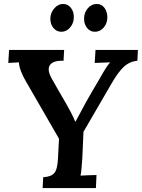

<svg xmlns="http://www.w3.org/2000/svg" viewBox="-20 -953 719 973"><path d="M196 0 199 -55Q240 -57 256 -77Q272 -97 274 -154L279 -250L114 -536Q97 -564 86.5 -591.5Q76 -619 76 -637Q59 -636 47 -635.5Q35 -635 22 -634L26 -700H305L302 -645Q250 -647 233.5 -624Q217 -601 241 -557Q258 -527 277 -493.5Q296 -460 315 -428Q323 -414 338 -386Q353 -358 361 -337H363Q371 -353 384 -376Q397 -399 414 -432Q431 -462 448 -491.5Q465 -521 483 -551Q491 -566 507.5 -593.5Q524 -621 538 -637Q521 -636 497.5 -635.5Q474 -635 460 -634L464 -700H679L676 -645Q636 -641 607.5 -614.5Q579 -588 546 -531L403 -285L397 -149Q395 -122 393 -98.5Q391 -75 388 -63Q406 -64 430.5 -65Q455 -66 469 -66L466 0ZM291 -792Q267 -792 251 -811Q235 -830 235 -859Q236 -889 255.5 -911Q275 -933 300 -933Q324 -933 339.5 -913Q355 -893 354 -865Q354 -836 335.5 -814Q317 -792 291 -792ZM461 -792Q437 -792 421.5 -811Q406 -830 406 -859Q406 -889 425 -911Q444 -933 470 -933Q495 -933 509.5 -913Q524 -893 524 -865Q524 -835 505.5 -813.5Q487 -792 461 -792Z"/></svg>

Font: Lora SemiBold
Style: Italic
Weight: 600
Italic angle: -3°
Designer: Olga Karpushina, Alexei Vanyashin (Cyrillic)
Foundry: Cyreal
Version: Version 3.011; ttfautohint (v1.8.4.7-5d5b)